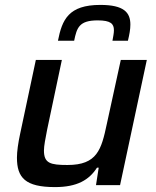

<svg xmlns="http://www.w3.org/2000/svg" viewBox="-20 -754 637 782"><path d="M389 -734C259 -734 233 -674 216 -588H282C293 -641 302 -671 378 -671C431 -671 444 -657 444 -631C444 -619 441 -605 438 -588H501C507 -613 511 -634 511 -654C511 -703 485 -734 389 -734ZM204 8C294 8 343 -21 375 -71H382L371 0H469L578 -510H472L415 -249C393 -145 376 -82 255 -82C185 -82 159 -89 159 -141C159 -160 165 -190 172 -226L232 -510H126L62 -209C54 -172 49 -137 49 -112C49 -30 83 8 204 8Z"/></svg>

Font: Saira UNSAM Medium Italic
Style: Regular
Weight: 500
Italic angle: -12°
Designer: Hector Gatti with collaboration of the Omnibus-Type team
Foundry: Omnibus-Type
Version: Version 0.072;PS 000.072;hotconv 1.0.88;makeotf.lib2.5.64775